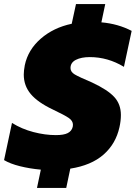

<svg xmlns="http://www.w3.org/2000/svg" viewBox="-43 -822 668 945"><path d="M158 13Q103 8 55 -4Q7 -16 -23 -34L16 -217Q64 -187 121.5 -172Q179 -157 232 -157Q271 -157 290.5 -167Q310 -177 315 -198Q316 -202 316 -208Q316 -227 296 -241Q276 -255 217 -283Q143 -318 108.5 -359Q74 -400 74 -455Q74 -474 79 -501Q95 -577 157.5 -631.5Q220 -686 310 -705L331 -802H475L456 -712Q538 -705 605 -670L567 -493Q488 -541 399 -541Q357 -541 330.5 -527.5Q304 -514 304 -487Q304 -468 325 -455.5Q346 -443 410 -416Q487 -380 519.5 -344.5Q552 -309 552 -256Q552 -227 545 -196Q527 -114 466.5 -61Q406 -8 303 8L283 103H139Z"/></svg>

Font: Prompt ExtraBold
Style: Italic
Weight: 800
Italic angle: -12°
Designer: Katatrad Team
Foundry: CadsonDemak
Version: Version 1.001